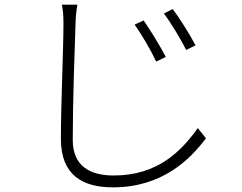

<svg xmlns="http://www.w3.org/2000/svg" viewBox="-20 -766 1040 826"><path d="M598 -678 559 -660C589 -619 630 -548 652 -501L693 -521C669 -569 621 -645 598 -678ZM723 -727 685 -708C716 -667 758 -597 781 -551L821 -571C797 -618 748 -695 723 -727ZM246 -746C251 -724 253 -697 253 -666C253 -552 242 -321 242 -168C242 -12 336 40 466 40C677 40 797 -79 866 -171L831 -215C760 -116 659 -11 469 -11C368 -11 293 -51 293 -164C293 -325 301 -552 305 -666C306 -695 308 -719 313 -746H246Z"/></svg>

Font: Noto Sans T Chinese Light
Style: Regular
Weight: 300
Designer: Ryoko NISHIZUKA (kana & ideographs); Paul D. Hunt (Latin, Greek & Cyrillic); Wenlong ZHANG (bopomofo); Sandoll Communica
Foundry: Adobe Systems Incorporated
Version: Version 1.000;PS 1;hotconv 1.0.78;makeotf.lib2.5.61930